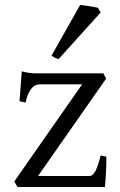

<svg xmlns="http://www.w3.org/2000/svg" viewBox="-20 -747 481 767"><path d="M405 -121 382 -126C369 -73 356 -44 338 -44H132L404 -433L393 -454H125C108 -454 89 -456 67 -462L58 -343L82 -337C90 -372 105 -410 139 -410H308L37 -22L50 0H399C402 -24 405 -80 405 -121ZM214 -511 382 -697 371 -716 356 -719C350 -720 311 -727 300 -727L186 -525C193 -519 202 -514 214 -511Z"/></svg>

Font: Temporarium
Style: Regular
Weight: 400
Version: Version 1.1